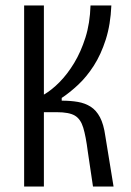

<svg xmlns="http://www.w3.org/2000/svg" viewBox="-20 -680 476 700"><path d="M68 0V-660H140V-335Q169 -352 197.5 -381Q226 -410 250.5 -450.5Q275 -491 291.5 -543Q308 -595 310 -660H386Q383 -590 365.5 -535.5Q348 -481 322 -440.5Q296 -400 265 -371Q234 -342 205 -323V-313Q237 -313 263.5 -308.5Q290 -304 310.5 -291Q331 -278 344.5 -252.5Q358 -227 364 -184L394 0H319L300 -128Q293 -183 283.5 -214.5Q274 -246 253 -258.5Q232 -271 187 -271H140V0Z"/></svg>

Font: Bricolage Grotesque 24pt Condensed Light
Style: Regular
Weight: 300
Width: 3
Designer: Mathieu Triay
Foundry: Atelier Triay
Version: Version 1.001;gftools[0.9.33.dev8+g029e19f]